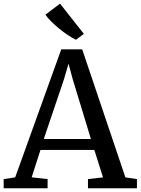

<svg xmlns="http://www.w3.org/2000/svg" viewBox="-30 -1015 759 1035"><path d="M51.9 -59 300.2 -749H413.1L645.9 -58.9L708.2 -49.5V0H444.2V-49.5L525.3 -58.9L478.5 -206.8H188.2L140.7 -59.2L226.6 -49.5V0H-10.1L-10.4 -49.5ZM460.1 -265.7 361.7 -589.1 339.4 -671.8 314.6 -586.8 206 -265.7ZM378.7 -801Q359.4 -810.3 335.7 -826.1Q312 -841.9 288.6 -861.1Q265.2 -880.3 245.7 -899.7Q226.1 -919.1 214.9 -935.8L293.6 -995.4L422.1 -832.5L379.9 -801Z"/></svg>

Font: Merriweather 7pt Light
Style: Regular
Weight: 300
Designer: Eben Sorkin
Foundry: Eben Sorkin
Version: Version 2.200;gftools[0.9.31]